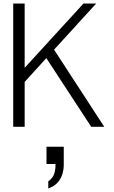

<svg xmlns="http://www.w3.org/2000/svg" viewBox="-20 -720 645 1090"><path d="M55 0V-700H120V-335L454 -700H526L287 -438L572 0H498L243 -390L120 -255V0ZM254 350V310Q281 289 288 266Q295 243 295 219V211H244V113H342V220Q342 240 335 265.5Q328 291 309 314Q290 337 254 350Z"/></svg>

Font: Panamera
Style: Regular
Weight: 400
Designer: Bastien Sozeau
Foundry: NBR — Bastien Sozeau
Version: Version 3.002; ttfautohint (v1.8.4.7-5d5b);gftools[0.9.33]